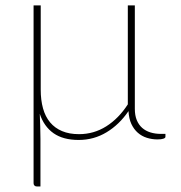

<svg xmlns="http://www.w3.org/2000/svg" viewBox="-20 -513 670 712"><path d="M593.5 -16.5V-5.5Q593.5 -1.5 586.2 1.2Q579 4 564 4Q543.5 4 524.5 -2Q505.5 -8 491 -20.8Q476.5 -33.5 467.2 -53.2Q458 -73 456.5 -101Q422.5 -51 375.2 -22.5Q328 6 272 6Q214 6 178.5 -19Q143 -44 127.5 -91Q128.5 -68 129.2 -43.2Q130 -18.5 130 2V178.5H117Q111 178.5 107.8 175.2Q104.5 172 104.5 166.5V-493H131V-180.5Q131 -142 139.5 -111.2Q148 -80.5 165.8 -59.2Q183.5 -38 210.2 -26.8Q237 -15.5 273 -15.5Q328 -15.5 374 -44.5Q420 -73.5 454 -126V-493H480V-109.5Q480 -85 487.2 -67.5Q494.5 -50 507.2 -38.8Q520 -27.5 537.8 -22Q555.5 -16.5 576.5 -16.5Z"/></svg>

Font: Lato ExtraLight
Style: Regular
Weight: 275
Designer: Lukasz Dziedzic with Adam Twardoch and Botio Nikoltchev
Foundry: tyPoland Lukasz Dziedzic
Version: Version 2.015; 2015-08-06; http://www.latofonts.com/